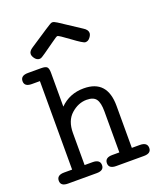

<svg xmlns="http://www.w3.org/2000/svg" viewBox="-149 -906 823 997"><g transform="rotate(-20 262.5 -407.5)"><path d="M100 -698Q100 -714 122 -728Q248 -812 255 -814Q258 -815 262 -815H263Q270 -815 287 -804.5Q304 -794 402 -729Q425 -715 425 -697Q425 -686 414.5 -672.5Q404 -659 390 -659H388Q377 -659 323 -699Q269 -739 262 -739Q257 -739 231 -720Q152 -663 143 -660Q139 -659 135 -659Q121 -659 110.5 -672.5Q100 -686 100 -698ZM12 -30Q12 -61 53 -61H97V-550H52Q12 -550 12 -580Q12 -611 53 -611H126Q151 -611 158.5 -602.5Q166 -594 166 -570V-384Q219 -437 297 -437Q427 -437 427 -293V-61H471Q512 -61 512 -30Q512 0 472 0H319Q278 0 278 -30Q278 -61 319 -61H358V-288Q358 -335 343.5 -355.5Q329 -376 291 -376Q245 -376 205.5 -341Q166 -306 166 -238V-61H210Q251 -61 251 -30Q251 0 211 0H52Q12 0 12 -30Z"/></g></svg>

Font: CMU Typewriter Text
Style: Regular
Weight: 500
Monospace: yes
Version: Version 0.7.0